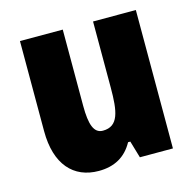

<svg xmlns="http://www.w3.org/2000/svg" viewBox="-88 -642 746 741"><g transform="rotate(-15 285.5 -271.5)"><path d="M517 -553H346V-289C346 -194 337 -136 274 -136C238 -136 225 -174 225 -248V-553H54V-193C54 -60 118 10 219 10C281 10 327 -15 356 -68H365L385 0H517Z"/></g></svg>

Font: Noto Sans Armenian Condensed Black
Style: Regular
Weight: 900
Width: 3
Designer: Monotype Design Team
Foundry: Monotype Imaging Inc.
Version: Version 2.008